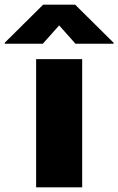

<svg xmlns="http://www.w3.org/2000/svg" viewBox="-104 -797 503 817"><path d="M49.7 0V-545.5H245.7V0ZM79.5 -777H215.9L379.3 -615.1V-610.8H217.3L147.7 -688.9L78.1 -610.8H-83.8V-615.1Z"/></svg>

Font: Inter P Black
Style: Regular
Weight: 900
Designer: Rasmus Andersson
Foundry: rsms
Version: Version 3.018;git-588b23468